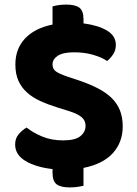

<svg xmlns="http://www.w3.org/2000/svg" viewBox="-20 -723 597 837"><path d="M255 -111Q308 -111 330.5 -129.5Q353 -148 353 -174Q353 -198 335.5 -212.5Q318 -227 283 -238L232 -254Q190 -267 156 -282.5Q122 -298 98 -319.5Q74 -341 60.5 -370.5Q47 -400 47 -442Q47 -510 89 -555Q131 -600 209 -616V-695Q218 -698 234 -700.5Q250 -703 269 -703Q308 -703 326 -689.5Q344 -676 344 -639V-621Q407 -613 446 -590Q485 -567 485 -527Q485 -504 473.5 -486.5Q462 -469 447 -457Q424 -473 386 -484Q348 -495 303 -495Q255 -495 232 -480Q209 -465 209 -442Q209 -422 224 -411.5Q239 -401 271 -390L325 -372Q372 -356 407.5 -337.5Q443 -319 467 -295.5Q491 -272 503 -241.5Q515 -211 515 -172Q515 -103 472 -55.5Q429 -8 344 9V87Q336 89 319.5 91.5Q303 94 284 94Q245 94 227 80.5Q209 67 209 30V14Q137 6 91.5 -21Q46 -48 46 -93Q46 -120 61.5 -138Q77 -156 96 -167Q123 -145 163.5 -128Q204 -111 255 -111Z"/></svg>

Font: Baloo Bhai 2
Style: Bold
Weight: 700
Designer: Supriya Tembe, Noopur Datye and Ek Type
Foundry: Ek Type
Version: Version 1.640;PS 1.000;hotconv 16.6.51;makeotf.lib2.5.65220;